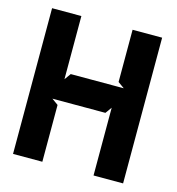

<svg xmlns="http://www.w3.org/2000/svg" viewBox="-90 -654 670 728"><g transform="rotate(15 245.0 -290.0)"><path d="M26 -4H141V-227L116 -245H324L342 -270V-4H458V-576H342V-371L367 -353H159L141 -328V-576H26Z"/></g></svg>

Font: Charger EcoBold
Style: Bold
Weight: 1000
Designer: Jasper
Foundry: Cannot Into Space Fonts
Version: Version 1.1